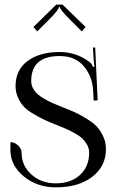

<svg xmlns="http://www.w3.org/2000/svg" viewBox="-20 -810 515 838"><path d="M252.9 -790 353.5 -692.4 336.9 -672.9 289.1 -720.7Q241.2 -768.6 241.2 -779.3H237.3Q237.3 -767.6 190.4 -720.7L142.6 -672.9L126 -692.4L225.6 -790ZM240.2 -565.4Q116.2 -565.4 116.2 -456.1Q116.2 -439.5 124 -424.8Q131.8 -410.2 143.1 -399.9Q154.3 -389.6 174.8 -377.9Q195.3 -366.2 211.4 -359.4Q227.5 -352.5 253.9 -341.8Q289.1 -328.1 309.1 -318.8Q329.1 -309.6 357.9 -292Q386.7 -274.4 402.3 -257.8Q418 -241.2 430.2 -215.3Q442.4 -189.5 442.4 -159.2Q442.4 -84 382.3 -38.1Q322.3 7.8 223.6 7.8Q142.6 7.8 84 -40Q25.4 -87.9 25.4 -155.3V-189.5Q43 -189.5 58.6 -175.3Q74.2 -161.1 74.2 -143.6Q74.2 -86.9 117.2 -48.3Q160.2 -9.8 223.6 -9.8Q289.1 -9.8 329.1 -46.4Q369.1 -83 369.1 -143.6Q369.1 -162.1 360.4 -177.7Q351.6 -193.4 340.3 -204.6Q329.1 -215.8 307.1 -228Q285.2 -240.2 269.5 -247.1Q253.9 -253.9 224.6 -265.6Q192.4 -278.3 172.9 -287.6Q153.3 -296.9 126.5 -312.5Q99.6 -328.1 84.5 -344.2Q69.3 -360.4 58.6 -383.8Q47.9 -407.2 47.9 -434.6Q47.9 -504.9 100.6 -543.9Q153.3 -583 240.2 -583Q312.5 -583 370.1 -540Q380.9 -532.2 385.7 -517.6L392.6 -519.5Q390.6 -527.3 388.7 -550.8L385.7 -602.5H395.5L406.2 -372.1L388.7 -371.1L386.7 -412.1Q383.8 -475.6 346.2 -520.5Q308.6 -565.4 240.2 -565.4Z"/></svg>

Font: FoglihtenNo07
Style: Regular
Weight: 500
Designer: gluk (gluksza@wp.pl)
Foundry: gluk (gluksza@wp.pl)
Version: Version 0.871